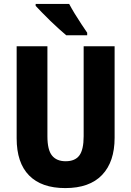

<svg xmlns="http://www.w3.org/2000/svg" viewBox="-20 -950 669 980"><path d="M565 -247Q565 -124 501 -57Q437 10 313 10Q192 10 128.5 -54.5Q65 -119 65 -244V-714H222V-254Q222 -185 245.5 -156Q269 -127 315 -127Q363 -127 385 -156.5Q407 -186 407 -255V-714H565ZM333 -930Q344 -909 361 -881Q378 -853 396 -826Q414 -799 425 -783V-770H318Q304 -782 282 -801.5Q260 -821 237 -843.5Q214 -866 194 -886.5Q174 -907 162 -920V-930Z"/></svg>

Font: Noto Sans Devanagari Condensed ExtraBold
Style: Regular
Weight: 800
Width: 3
Designer: Jelle Bosma - Monotype Design Team
Foundry: Monotype Imaging Inc.
Version: Version 2.004; ttfautohint (v1.8.4.7-5d5b)